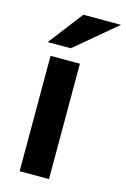

<svg xmlns="http://www.w3.org/2000/svg" viewBox="-117 -818 575 873"><g transform="rotate(15 170.0 -381.0)"><path d="M205.6 0H67.4V-543H205.6ZM38.6 -600.1 163.1 -762.2H340.3L147.5 -600.1Z"/></g></svg>

Font: Ufes Sans
Style: Bold
Weight: 700
Designer: Ricardo Esteves & Filipe Motta
Foundry: ProDesignUfes - Ricardo Esteves, Filipe Motta (This is a derivative work, based on Roboto family, by Christian Robertson
Version: Version 2.0